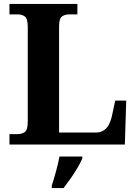

<svg xmlns="http://www.w3.org/2000/svg" viewBox="-20 -734 694 975"><path d="M28 0V-53H70Q92 -53 106.5 -64Q121 -75 121 -118V-596Q121 -639 106.5 -650Q92 -661 70 -661H28V-714H373V-661H331Q310 -661 295 -650.5Q280 -640 280 -600V-61H466Q489 -61 505.5 -71Q522 -81 532.5 -100.5Q543 -120 549 -148L565 -223H621L614 0ZM243 208Q253 178 264.5 136Q276 94 282 61H398V71Q389 92 373 119Q357 146 338.5 172.5Q320 199 303 221H243Z"/></svg>

Font: Noto Serif Khojki
Style: Bold
Weight: 700
Version: Version 2.003